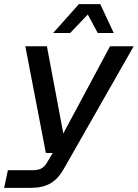

<svg xmlns="http://www.w3.org/2000/svg" viewBox="-27 -755 664 925"><path d="M-7 150 11 65H129Q157 65 172.5 56.5Q188 48 199 29L227 -18H194L95 -532H199L278 -112L503 -532H617L279 61Q252 108 215 129Q178 150 122 150ZM229 -596 353 -735H456L521 -596H444L396 -685L311 -596Z"/></svg>

Font: Geist Mono Medium
Style: Italic
Weight: 500
Italic angle: -12°
Monospace: yes
Designer: Basement.studio, Andrés Briganti, Mateo Zaragoza
Foundry: Basement.studio, Vercel, Andrés Briganti, Guido Ferreyra, Mateo Zaragoza
Version: Version 1.500; ttfautohint (v1.8.4.7-5d5b)